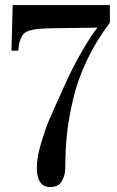

<svg xmlns="http://www.w3.org/2000/svg" viewBox="-20 -717 462 761"><path d="M365.7 -606.4V-607.4L188.5 -605Q153.8 -604.5 133.8 -602.5Q113.8 -600.6 96.9 -595.7Q80.1 -590.8 72 -580.6Q64 -570.3 59.1 -555.4Q54.2 -540.5 52.2 -516.1H25.4L30.3 -696.8H415.5V-627Q361.3 -555.7 324.7 -478.5Q288.1 -401.4 270.3 -325.9Q252.4 -250.5 245.6 -187Q238.8 -123.5 238.8 -53.2Q238.8 -22.5 225.1 1Q211.4 24.4 179.7 24.4Q126 24.4 126 -52.2Q126 -92.3 142.3 -147.7Q158.7 -203.1 173.6 -238.5Q188.5 -273.9 229.5 -363.8Q237.3 -381.3 241.2 -390.1Q269 -451.7 306.4 -516.1Q343.8 -580.6 365.7 -606.4Z"/></svg>

Font: VidalokaRegular
Style: Regular
Weight: 400
Designer: Cyreal (www.cyreal.org)
Foundry: Cyreal (www.cyreal.org)
Version: Version 1.000